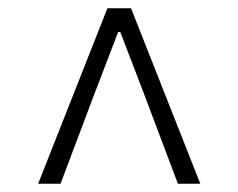

<svg xmlns="http://www.w3.org/2000/svg" viewBox="-20 -762 575 463"><path d="M72 -319H126L209 -539L265 -685H270L326 -539L409 -319H463L296 -742H239Z"/></svg>

Font: Source Han Sans SC Light
Style: Regular
Weight: 300
Designer: Ryoko NISHIZUKA (kana & ideographs); Paul D. Hunt (Latin, Greek & Cyrillic); Wenlong ZHANG (bopomofo); Sandoll Communica
Foundry: Adobe Systems Incorporated
Version: Version 1.004;PS 1.004;hotconv 1.0.82;makeotf.lib2.5.63406